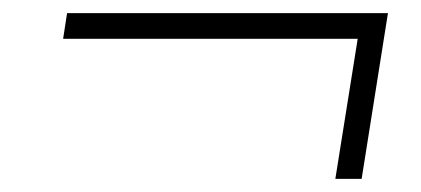

<svg xmlns="http://www.w3.org/2000/svg" viewBox="-20 -429 640 292"><path d="M490 -157 524 -370H76L82 -409H570L530 -157Z"/></svg>

Font: Nunito Sans 12pt ExtraLight
Style: Italic
Weight: 200
Italic angle: -9°
Designer: Vernon Adams
Foundry: Vernon Adams
Version: Version 3.101;gftools[0.9.27]